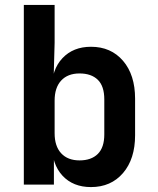

<svg xmlns="http://www.w3.org/2000/svg" viewBox="-20 -750 640 780"><path d="M349.6 10Q276.9 10 233.8 -36.4Q190.8 -82.9 190.8 -163.4L226.9 -110.9H199V0H76.8V-730H201.9V-575.9L198.1 -439.1H226.9L189.9 -386.6Q189.9 -467.3 233.6 -513.6Q277.3 -560 349.6 -560Q430.8 -560 479.8 -503Q528.8 -445.9 528.8 -349.1V-200.4Q528.8 -104.1 479.8 -47Q430.8 10 349.6 10ZM303.2 -98.4Q350.8 -98.4 377.3 -124.6Q403.7 -150.8 403.7 -203.8V-346.2Q403.7 -400.2 377.3 -425.9Q350.8 -451.6 303.2 -451.6Q255.2 -451.6 228.5 -422.7Q201.9 -393.9 201.9 -341.2V-208.8Q201.9 -156.1 228.5 -127.3Q255.2 -98.4 303.2 -98.4Z"/></svg>

Font: Atlassian Mono
Style: Regular
Weight: 400
Monospace: yes
Designer: Philipp Nurullin, Konstantin Bulenkov
Foundry: Modifications by Atlassian Pty Ltd, manufactured by JetBrains
Version: Version 2.304